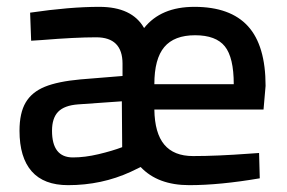

<svg xmlns="http://www.w3.org/2000/svg" viewBox="-20 -530 838 561"><path d="M37 -148Q37 -200 55 -230.5Q73 -261 111 -276.5Q149 -292 215 -298L338 -308V-344Q338 -421 261 -421Q200 -421 102 -413L71 -411L68 -493Q184 -510 270 -510Q366 -510 401 -448Q450 -510 548 -510Q653 -510 704.5 -453.5Q756 -397 756 -279L750 -210H431Q432 -141 460 -107.5Q488 -74 544 -74Q614 -74 708 -81L737 -83L739 -9Q622 11 533 11Q441 11 391 -42L362 -28Q277 11 179 11Q108 11 72.5 -29.5Q37 -70 37 -148ZM663 -284Q663 -362 637 -394.5Q611 -427 550 -427Q489 -427 460 -392.5Q431 -358 431 -284ZM337 -100 336 -234 208 -225Q168 -222 150 -203.5Q132 -185 132 -148Q132 -70 193 -70Q228 -70 268 -79.5Q308 -89 337 -100Z"/></svg>

Font: Cairo SemiBold
Style: Regular
Weight: 600
Designer: Mohamed Gaber, the designers of Titillium
Foundry: Kief Type Foundry
Version: Version 2.009; ttfautohint (v1.5.33-1714) -l 8 -r 50 -G 200 